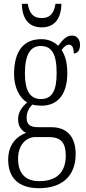

<svg xmlns="http://www.w3.org/2000/svg" viewBox="-20 -750 452 1010"><path d="M199 -606C270 -606 302 -656 303 -730H272C263 -674 239 -655 199 -655C159 -655 135 -675 126 -730H95C96 -656 128 -606 199 -606ZM185 240C313 240 378 170 378 60C378 -18 343 -81 249 -81H178C141 -81 120 -94 120 -130C120 -163 135 -184 150 -200C161 -196 184 -194 198 -194C289 -194 334 -261 334 -364C334 -427 321 -460 304 -487C319 -507 330 -515 343 -515C360 -515 368 -498 368 -469C390 -469 401 -488 401 -514C401 -540 387 -563 358 -563C324 -563 302 -529 286 -509C266 -529 236 -544 198 -544C104 -544 54 -482 54 -359C54 -292 82 -235 123 -211C98 -190 75 -161 75 -123C75 -82 96 -62 117 -51C72 -35 23 7 23 90C23 182 74 240 185 240ZM195 -229C137 -229 111 -275 111 -364C111 -463 140 -508 194 -508C252 -508 278 -467 278 -365C278 -273 254 -229 195 -229ZM186 203C104 203 75 151 75 86C75 11 118 -29 167 -29H237C301 -29 326 2 326 68C326 144 290 203 186 203Z"/></svg>

Font: Noto Serif Thai ExtraCondensed Light
Style: Regular
Weight: 300
Width: 2
Designer: Monotype Design Team
Foundry: Monotype Imaging Inc.
Version: Version 2.002